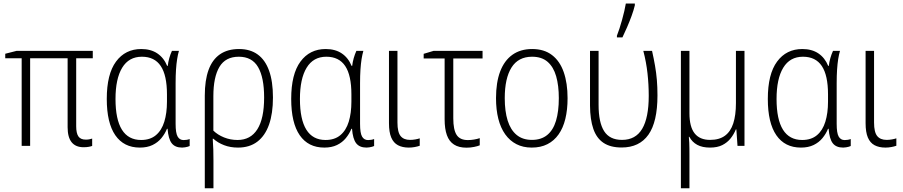

<svg xmlns="http://www.w3.org/2000/svg" viewBox="-20 -815 5046 1073"><path d="M459.5 -34.7Q470.7 -34.7 479.2 -36.4Q487.8 -38.1 495.1 -40.5V0.5Q489.3 2.9 476.6 5.4Q463.9 7.8 447.3 7.8Q402.8 7.8 380.4 -20Q357.9 -47.9 357.9 -104V-489.3H148.4V0H101.1V-489.3H9.3V-514.6L72.8 -530.8H498.5V-489.3H405.8V-109.9Q405.8 -70.3 418.2 -52.5Q430.7 -34.7 459.5 -34.7Z M768.6 -32.7Q819.3 -32.7 851.3 -59.6Q883.3 -86.4 898.2 -134.8Q913.1 -183.1 913.1 -247.1V-287.6Q913.1 -394 878.4 -446Q843.8 -498 772.9 -498Q700.2 -498 662.8 -436.5Q625.5 -375 625.5 -261.7Q625.5 -147.5 661.4 -90.1Q697.3 -32.7 768.6 -32.7ZM761.7 9.8Q671.9 9.8 624.3 -59.3Q576.7 -128.4 576.7 -262.2Q576.7 -400.9 628.4 -470.9Q680.2 -541 769.5 -541Q822.8 -541 859.1 -516.6Q895.5 -492.2 914.1 -446.8H917.5Q919.9 -468.3 926 -490Q932.1 -511.7 940.9 -530.8H980Q974.1 -510.7 970 -484.9Q965.8 -459 963.6 -425.8Q961.4 -392.6 961.4 -350.1V-123Q961.4 -71.3 972.7 -51.8Q983.9 -32.2 1006.3 -32.2Q1014.6 -32.2 1023.9 -33.7Q1033.2 -35.2 1040 -38.1V1Q1035.6 3.4 1028.8 5.1Q1022 6.8 1013.9 8.3Q1005.9 9.8 997.6 9.8Q958.5 9.8 939.7 -14.4Q920.9 -38.6 916.5 -95.2H913.1Q901.9 -67.4 882.1 -43.2Q862.3 -19 832.5 -4.6Q802.7 9.8 761.7 9.8Z M1505.4 -270Q1505.4 -180.7 1483.4 -118.4Q1461.4 -56.2 1418 -23.2Q1374.5 9.8 1310.1 9.8Q1267.1 9.8 1232.2 -3.7Q1197.3 -17.1 1172.4 -39.6H1168.9Q1171.4 -7.3 1172.1 22Q1172.9 51.3 1172.9 82V237.3H1124.5V-281.2Q1124.5 -366.2 1145.5 -424.1Q1166.5 -481.9 1209.2 -511.5Q1252 -541 1315.9 -541Q1377.9 -541 1419.9 -510.7Q1461.9 -480.5 1483.6 -420.4Q1505.4 -360.4 1505.4 -270ZM1314.5 -498Q1240.2 -498 1206.3 -441.2Q1172.4 -384.3 1172.4 -277.3V-85Q1196.3 -61.5 1231.9 -47.1Q1267.6 -32.7 1307.6 -32.7Q1380.4 -32.7 1418.2 -92.5Q1456.1 -152.3 1456.1 -270Q1456.1 -381.8 1422.4 -439.9Q1388.7 -498 1314.5 -498Z M1799.3 -32.7Q1850.1 -32.7 1882.1 -59.6Q1914.1 -86.4 1929 -134.8Q1943.8 -183.1 1943.8 -247.1V-287.6Q1943.8 -394 1909.2 -446Q1874.5 -498 1803.7 -498Q1731 -498 1693.6 -436.5Q1656.2 -375 1656.2 -261.7Q1656.2 -147.5 1692.1 -90.1Q1728 -32.7 1799.3 -32.7ZM1792.5 9.8Q1702.6 9.8 1655 -59.3Q1607.4 -128.4 1607.4 -262.2Q1607.4 -400.9 1659.2 -470.9Q1710.9 -541 1800.3 -541Q1853.5 -541 1889.9 -516.6Q1926.3 -492.2 1944.8 -446.8H1948.2Q1950.7 -468.3 1956.8 -490Q1962.9 -511.7 1971.7 -530.8H2010.7Q2004.9 -510.7 2000.7 -484.9Q1996.6 -459 1994.4 -425.8Q1992.2 -392.6 1992.2 -350.1V-123Q1992.2 -71.3 2003.4 -51.8Q2014.6 -32.2 2037.1 -32.2Q2045.4 -32.2 2054.7 -33.7Q2064 -35.2 2070.8 -38.1V1Q2066.4 3.4 2059.6 5.1Q2052.7 6.8 2044.7 8.3Q2036.6 9.8 2028.3 9.8Q1989.3 9.8 1970.5 -14.4Q1951.7 -38.6 1947.3 -95.2H1943.8Q1932.6 -67.4 1912.8 -43.2Q1893.1 -19 1863.3 -4.6Q1833.5 9.8 1792.5 9.8Z M2201.2 -530.8V-130.4Q2201.2 -76.2 2218.8 -54.7Q2236.3 -33.2 2271.5 -33.2Q2286.1 -33.2 2301.3 -35.9Q2316.4 -38.6 2325.7 -42V-0.5Q2313.5 3.9 2297.4 6.8Q2281.2 9.8 2264.6 9.8Q2229 9.8 2204.1 -3.4Q2179.2 -16.6 2166.5 -46.4Q2153.8 -76.2 2153.8 -126.5V-530.8Z M2676.8 -530.8V-488.3H2513.2V-153.8Q2513.2 -90.3 2531.7 -61.3Q2550.3 -32.2 2594.7 -32.2Q2611.8 -32.2 2629.4 -35.2Q2647 -38.1 2661.1 -43V-2.9Q2649.9 2 2629.4 6.1Q2608.9 10.3 2586.9 10.3Q2544.4 10.3 2517.3 -7.1Q2490.2 -24.4 2477.5 -59.6Q2464.8 -94.7 2464.8 -148.4V-488.3H2347.7V-514.2L2403.3 -530.8Z M3151.9 -266.1Q3151.9 -201.7 3139.4 -150.6Q3127 -99.6 3101.8 -64Q3076.7 -28.3 3039.3 -9.3Q3002 9.8 2951.7 9.8Q2903.3 9.8 2866.2 -9.3Q2829.1 -28.3 2803.5 -64.2Q2777.8 -100.1 2764.9 -151.1Q2752 -202.1 2752 -266.6Q2752 -354 2775.1 -415.3Q2798.3 -476.6 2843.5 -508.8Q2888.7 -541 2954.1 -541Q3021 -541 3064.9 -507.3Q3108.9 -473.6 3130.4 -411.9Q3151.9 -350.1 3151.9 -266.1ZM2800.8 -266.6Q2800.8 -193.4 2817.1 -141.1Q2833.5 -88.9 2867.2 -61Q2900.9 -33.2 2952.6 -33.2Q3004.4 -33.2 3037.8 -60.3Q3071.3 -87.4 3087.2 -139.9Q3103 -192.4 3103 -266.6Q3103 -336.9 3088.1 -388.9Q3073.2 -440.9 3040.3 -469.5Q3007.3 -498 2953.6 -498Q2876.5 -498 2838.6 -437.7Q2800.8 -377.4 2800.8 -266.6Z M3454.1 9.3Q3391.6 9.3 3352.8 -16.6Q3314 -42.5 3295.9 -94.7Q3277.8 -147 3277.3 -225.1V-530.8H3325.2V-229Q3325.2 -130.9 3356.2 -82Q3387.2 -33.2 3456.1 -33.2Q3532.2 -33.2 3568.8 -95Q3605.5 -156.7 3605.5 -279.8Q3605.5 -342.3 3598.6 -404.8Q3591.8 -467.3 3575.2 -530.8H3624Q3633.8 -487.3 3640.6 -448Q3647.5 -408.7 3650.9 -368.4Q3654.3 -328.1 3654.3 -281.7Q3654.3 -133.8 3603.8 -62.3Q3553.2 9.3 3454.1 9.3ZM3427.7 -606V-615.7Q3434.1 -631.8 3441.7 -654.8Q3449.2 -677.7 3456.3 -703.4Q3463.4 -729 3469 -753.2Q3474.6 -777.3 3477.5 -795.4H3527.8V-785.2Q3521.5 -758.3 3509.8 -726.3Q3498 -694.3 3484.4 -662.8Q3470.7 -631.3 3458.5 -606Z M4140.6 -530.8V0H4101.6L4095.2 -91.8H4092.3Q4081.5 -64.9 4063.2 -41.7Q4044.9 -18.6 4017.1 -4.4Q3989.3 9.8 3947.8 9.8Q3904.8 9.8 3876.5 -5.6Q3848.1 -21 3832.5 -50.3H3829.6Q3831.5 -34.2 3832 -17.6Q3832.5 -1 3832.8 15.6Q3833 32.2 3833 49.3V237.3H3785.2V-530.8H3833V-182.1Q3833 -106.4 3861.8 -69.8Q3890.6 -33.2 3948.2 -33.2Q3999.5 -33.2 4031.2 -56.4Q4063 -79.6 4077.9 -125.5Q4092.8 -171.4 4092.8 -238.8V-530.8Z M4462.9 -32.7Q4513.7 -32.7 4545.7 -59.6Q4577.6 -86.4 4592.5 -134.8Q4607.4 -183.1 4607.4 -247.1V-287.6Q4607.4 -394 4572.8 -446Q4538.1 -498 4467.3 -498Q4394.5 -498 4357.2 -436.5Q4319.8 -375 4319.8 -261.7Q4319.8 -147.5 4355.7 -90.1Q4391.6 -32.7 4462.9 -32.7ZM4456.1 9.8Q4366.2 9.8 4318.6 -59.3Q4271 -128.4 4271 -262.2Q4271 -400.9 4322.8 -470.9Q4374.5 -541 4463.9 -541Q4517.1 -541 4553.5 -516.6Q4589.8 -492.2 4608.4 -446.8H4611.8Q4614.3 -468.3 4620.4 -490Q4626.5 -511.7 4635.3 -530.8H4674.3Q4668.5 -510.7 4664.3 -484.9Q4660.2 -459 4658 -425.8Q4655.8 -392.6 4655.8 -350.1V-123Q4655.8 -71.3 4667 -51.8Q4678.2 -32.2 4700.7 -32.2Q4709 -32.2 4718.3 -33.7Q4727.5 -35.2 4734.4 -38.1V1Q4730 3.4 4723.1 5.1Q4716.3 6.8 4708.3 8.3Q4700.2 9.8 4691.9 9.8Q4652.8 9.8 4634 -14.4Q4615.2 -38.6 4610.8 -95.2H4607.4Q4596.2 -67.4 4576.4 -43.2Q4556.6 -19 4526.9 -4.6Q4497.1 9.8 4456.1 9.8Z M4864.7 -530.8V-130.4Q4864.7 -76.2 4882.3 -54.7Q4899.9 -33.2 4935.1 -33.2Q4949.7 -33.2 4964.8 -35.9Q4980 -38.6 4989.3 -42V-0.5Q4977.1 3.9 4960.9 6.8Q4944.8 9.8 4928.2 9.8Q4892.6 9.8 4867.7 -3.4Q4842.8 -16.6 4830.1 -46.4Q4817.4 -76.2 4817.4 -126.5V-530.8Z"/></svg>

Font: Open Sans SemiCondensed Light
Style: Regular
Weight: 300
Width: 4
Designer: Monotype Design Team
Foundry: Monotype Imaging Inc.
Version: Version 3.000